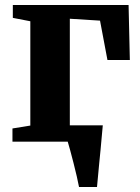

<svg xmlns="http://www.w3.org/2000/svg" viewBox="-20 -563 556 763"><path d="M294 180Q291 164 285.2 138.2Q279.5 112.5 272.2 84.8Q265 57 258.8 33.8Q252.5 10.5 249 -0.5L216.5 -65H388.5Q387 -50 384.8 -24.8Q382.5 0.5 379.8 30.2Q377 60 374 89.2Q371 118.5 369 142.5Q367 166.5 365.5 180ZM29.5 0V-52.5L100.5 -64V-478.5L31 -492V-543H491L496 -324.5H407L377.5 -481L257.5 -488.5V-64L366 -52.5V0Z"/></svg>

Font: Merriweather 48pt ExtraBold
Style: Regular
Weight: 800
Version: Version 2.100